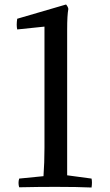

<svg xmlns="http://www.w3.org/2000/svg" viewBox="-20 -836 492 860"><path d="M280.8 -653.8V-50.8L390.1 -36.1Q393.6 -20 390.1 3.9Q327.1 1 229 1Q149.9 1 65.9 2.9Q60.1 -16.6 65.9 -36.1L174.8 -46.9Q179.2 -108.4 179.2 -173.8V-716.8L57.1 -704.1Q52.7 -723.1 57.1 -752L275.9 -815.9Q284.7 -805.7 286.1 -795.9Q280.8 -767.6 280.8 -704.1Z"/></svg>

Font: Adamina
Style: Regular
Weight: 400
Designer: Cyreal (www.cyreal.org)
Foundry: Cyreal (www.cyreal.org)
Version: Version 1.010